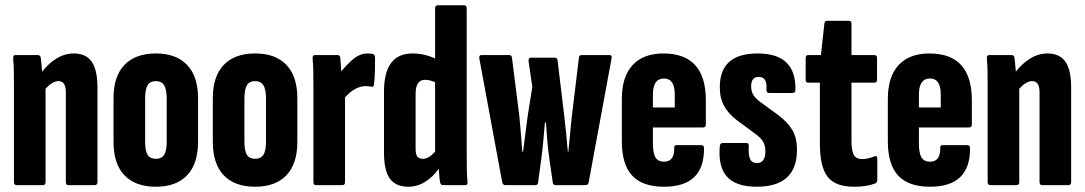

<svg xmlns="http://www.w3.org/2000/svg" viewBox="-20 -703 4120 729"><path d="M44 0Q33 0 33 -12V-367Q33 -403 32.5 -431.5Q32 -460 30 -481Q29 -494 39 -494H124Q133 -494 135 -483Q136 -473 137.5 -459Q139 -445 140 -431Q163 -461 194 -480.5Q225 -500 261 -500Q306 -500 328 -469Q350 -438 350 -371V-12Q350 0 339 0H240Q230 0 230 -12V-353Q230 -395 202 -395Q179 -395 153 -366V-12Q153 0 143 0Z M572 6Q494 6 452.5 -37.5Q411 -81 411 -165V-330Q411 -413 452.5 -456.5Q494 -500 572 -500Q649 -500 690.5 -456.5Q732 -413 732 -330V-165Q732 -81 690.5 -37.5Q649 6 572 6ZM572 -100Q593 -100 603 -115Q613 -130 613 -166V-328Q613 -364 603 -379.5Q593 -395 572 -395Q550 -395 540.5 -379.5Q531 -364 531 -328V-166Q531 -130 540.5 -115Q550 -100 572 -100Z M949 6Q871 6 829.5 -37.5Q788 -81 788 -165V-330Q788 -413 829.5 -456.5Q871 -500 949 -500Q1026 -500 1067.5 -456.5Q1109 -413 1109 -330V-165Q1109 -81 1067.5 -37.5Q1026 6 949 6ZM949 -100Q970 -100 980 -115Q990 -130 990 -166V-328Q990 -364 980 -379.5Q970 -395 949 -395Q927 -395 917.5 -379.5Q908 -364 908 -328V-166Q908 -130 917.5 -115Q927 -100 949 -100Z M1180 0Q1170 0 1170 -12V-367Q1170 -403 1169.5 -431.5Q1169 -460 1167 -481Q1166 -494 1176 -494H1262Q1270 -494 1272 -484Q1274 -463 1276 -432Q1295 -456 1320.5 -478Q1346 -500 1377 -500Q1387 -500 1396 -498Q1404 -495 1404 -483Q1404 -460 1403.5 -433.5Q1403 -407 1400 -383Q1399 -372 1391 -374Q1379 -376 1367 -376Q1348 -376 1327.5 -364.5Q1307 -353 1290 -333V-12Q1290 0 1280 0Z M1530 6Q1483 6 1460.5 -24.5Q1438 -55 1438 -123V-355Q1438 -500 1546 -500Q1569 -500 1591 -495Q1613 -490 1632 -481V-671Q1632 -683 1643 -683H1742Q1752 -683 1752 -671V-127Q1752 -91 1752.5 -62.5Q1753 -34 1755 -13Q1757 0 1746 0H1662Q1653 0 1651 -11Q1649 -21 1648 -34.5Q1647 -48 1646 -62Q1624 -31 1594 -12.5Q1564 6 1530 6ZM1558 -139Q1558 -117 1564.5 -108.5Q1571 -100 1586 -100Q1608 -100 1632 -127V-391Q1610 -400 1594 -400Q1558 -400 1558 -347Z M1899 0Q1890 0 1887 -10L1800 -481Q1798 -494 1808 -494H1913Q1923 -494 1924 -483L1952 -261Q1955 -228 1958 -194Q1961 -160 1963 -127H1966Q1970 -160 1974.5 -193Q1979 -226 1983 -259L2001 -373L1987 -470Q1986 -484 1996 -484H2086Q2096 -484 2097 -474L2123 -258Q2127 -225 2130 -192.5Q2133 -160 2136 -127H2138Q2141 -160 2144.5 -194Q2148 -228 2151 -260L2178 -483Q2179 -494 2188 -494H2294Q2305 -494 2302 -481L2215 -10Q2213 0 2203 0H2091Q2080 0 2079 -9L2066 -99Q2062 -127 2059 -159Q2056 -191 2053 -238H2049Q2045 -191 2042 -159Q2039 -127 2035 -98L2023 -10Q2022 0 2012 0Z M2501 6Q2420 6 2380.5 -36Q2341 -78 2341 -167V-327Q2341 -412 2382 -456Q2423 -500 2499 -500Q2660 -500 2660 -322V-231Q2660 -219 2649 -219H2459V-158Q2459 -121 2469 -105Q2479 -89 2501 -89Q2541 -89 2540 -141Q2539 -152 2549 -152H2642Q2653 -152 2653 -141Q2655 6 2501 6ZM2459 -295H2542V-344Q2542 -405 2501 -405Q2459 -405 2459 -344Z M2853 6Q2774 6 2740 -32.5Q2706 -71 2713 -148Q2714 -160 2724 -160H2814Q2824 -160 2823 -148Q2821 -114 2828 -99Q2835 -84 2854 -84Q2886 -84 2886 -128Q2886 -151 2877.5 -165Q2869 -179 2849 -194L2776 -248Q2746 -271 2729.5 -300.5Q2713 -330 2713 -372Q2713 -500 2856 -500Q2932 -500 2967 -464.5Q3002 -429 3000 -362Q3000 -350 2989 -350H2900Q2889 -350 2890 -364Q2894 -411 2861 -411Q2832 -411 2832 -376Q2832 -357 2839.5 -344Q2847 -331 2865 -317L2935 -266Q2971 -239 2988.5 -209Q3006 -179 3006 -134Q3006 6 2853 6Z M3223 6Q3152 6 3122.5 -31.5Q3093 -69 3093 -158V-389H3049Q3039 -389 3039 -400V-483Q3039 -494 3049 -494H3097L3110 -613Q3111 -624 3120 -624H3204Q3213 -624 3213 -613V-494H3299Q3310 -494 3310 -483V-400Q3310 -389 3299 -389H3213V-166Q3213 -130 3222 -114.5Q3231 -99 3254 -99Q3274 -99 3299 -109Q3311 -114 3311 -101V-20Q3311 -9 3302 -6Q3270 6 3223 6Z M3511 6Q3430 6 3390.5 -36Q3351 -78 3351 -167V-327Q3351 -412 3392 -456Q3433 -500 3509 -500Q3670 -500 3670 -322V-231Q3670 -219 3659 -219H3469V-158Q3469 -121 3479 -105Q3489 -89 3511 -89Q3551 -89 3550 -141Q3549 -152 3559 -152H3652Q3663 -152 3663 -141Q3665 6 3511 6ZM3469 -295H3552V-344Q3552 -405 3511 -405Q3469 -405 3469 -344Z M3741 0Q3730 0 3730 -12V-367Q3730 -403 3729.5 -431.5Q3729 -460 3727 -481Q3726 -494 3736 -494H3821Q3830 -494 3832 -483Q3833 -473 3834.5 -459Q3836 -445 3837 -431Q3860 -461 3891 -480.5Q3922 -500 3958 -500Q4003 -500 4025 -469Q4047 -438 4047 -371V-12Q4047 0 4036 0H3937Q3927 0 3927 -12V-353Q3927 -395 3899 -395Q3876 -395 3850 -366V-12Q3850 0 3840 0Z"/></svg>

Font: Sofia Sans Extra Condensed ExtraBold
Style: Regular
Weight: 800
Designer: Botio Nikoltchev, Ani Petrova
Foundry: lettersoup
Version: Version 4.101; ttfautohint (v1.8.4.7-5d5b)